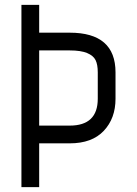

<svg xmlns="http://www.w3.org/2000/svg" viewBox="-20 -772 565 792"><path d="M141.6 0H68.4V-752H141.6V-637.2H267.6Q456.5 -637.2 456.5 -473.6V-364.7Q456.5 -283.7 408 -232.2Q359.4 -180.7 267.6 -180.7H141.6ZM267.6 -253.9Q383.3 -253.9 383.3 -364.7V-473.6Q383.3 -505.4 374.3 -523.9Q365.2 -542.5 339.4 -553.2Q313.5 -564 267.6 -564H141.6V-253.9Z"/></svg>

Font: Anka/Coder Condensed
Style: Regular
Weight: 400
Width: 4
Monospace: yes
Version: Version 1.100